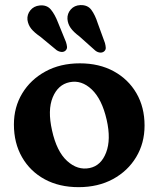

<svg xmlns="http://www.w3.org/2000/svg" viewBox="-20 -741 638 773"><path d="M301.5 -486Q379.5 -486 438 -454Q496.5 -422 529.2 -365.8Q562 -309.5 562 -235.5Q562 -164.5 528.2 -108.5Q494.5 -52.5 434.8 -20Q375 12.5 296.5 12.5Q218.5 12.5 160 -19.2Q101.5 -51 68.8 -108Q36 -165 36 -240Q36 -309.5 69.5 -365Q103 -420.5 162.8 -453.2Q222.5 -486 301.5 -486ZM341 -64.5Q387 -74 407.2 -126.8Q427.5 -179.5 409.5 -258.5Q390.5 -342 349.2 -381Q308 -420 260 -410Q213.5 -400.5 192.2 -349Q171 -297.5 189.5 -216Q208 -131.5 250.2 -93Q292.5 -54.5 341 -64.5ZM373.5 -647.5 402.5 -568Q405.5 -557 405.8 -548.2Q406 -539.5 398.5 -533.5Q391 -528 381.2 -529.5Q371.5 -531 363.5 -537.5L299 -595Q275.5 -612.5 264.2 -628.8Q253 -645 251.5 -665Q250.5 -686.5 265 -703Q279.5 -719.5 303.5 -720.5Q333 -721.5 348 -701Q363 -680.5 373.5 -647.5ZM213.5 -650.5 245.5 -572Q249 -561.5 249.8 -552.5Q250.5 -543.5 243.5 -537Q236.5 -531 226.8 -532Q217 -533 208 -539L142 -593.5Q118 -610 105.8 -625.2Q93.5 -640.5 90.5 -661Q88.5 -682.5 102.2 -699.5Q116 -716.5 139.5 -719Q168.5 -722 184.8 -702.5Q201 -683 213.5 -650.5Z"/></svg>

Font: Fraunces 9pt S100 SemiBold
Style: Regular
Weight: 600
Version: Version 1.000; ttfautohint (v1.8.3)